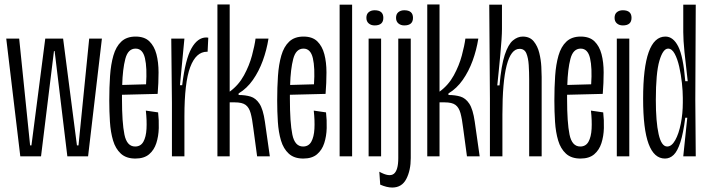

<svg xmlns="http://www.w3.org/2000/svg" viewBox="-20 -701 3175 861"><path d="M71 0 8 -528H66L115 -49H121L183 -528H263L325 -49H332L380 -528H437L375 0H282L225 -472H222L164 0Z M587 10Q546 10 522 -12Q498 -34 487 -71Q476 -108 473 -154.5Q470 -201 470 -250Q470 -309 473.5 -360.5Q477 -412 488.5 -452Q500 -492 524 -514.5Q548 -537 588 -537Q628 -537 650 -515.5Q672 -494 681.5 -458Q691 -422 691 -376Q691 -330 687 -280L527 -276Q527 -268 527 -258Q527 -151 538 -97.5Q549 -44 586 -44Q611 -44 623 -65.5Q635 -87 637 -123.5Q639 -160 634 -205L689 -197Q693 -163 692 -126.5Q691 -90 681 -59Q671 -28 648.5 -9Q626 10 587 10ZM588 -483Q554 -483 542 -437Q530 -391 528 -320L635 -323Q640 -397 630 -440Q620 -483 588 -483Z M751 0V-240L748 -528H807L787 -319H797Q811 -435 838.5 -484Q866 -533 905 -533Q911 -533 914 -532L911 -469H908Q859 -469 833 -400Q807 -331 807 -179V0Z M955 0V-681H1010V-290Q1050 -319 1074 -363Q1098 -407 1110 -452Q1122 -497 1126 -528H1184Q1176 -477 1158.5 -429Q1141 -381 1114 -342.5Q1087 -304 1050 -282V-275Q1080 -275 1103.5 -268Q1127 -261 1143.5 -236Q1160 -211 1168 -155L1190 0H1133L1116 -126Q1111 -168 1104 -193.5Q1097 -219 1081.5 -230.5Q1066 -242 1033 -242H1010V0Z M1340 10Q1299 10 1275 -12Q1251 -34 1240 -71Q1229 -108 1226 -154.5Q1223 -201 1223 -250Q1223 -309 1226.5 -360.5Q1230 -412 1241.5 -452Q1253 -492 1277 -514.5Q1301 -537 1341 -537Q1381 -537 1403 -515.5Q1425 -494 1434.5 -458Q1444 -422 1444 -376Q1444 -330 1440 -280L1280 -276Q1280 -268 1280 -258Q1280 -151 1291 -97.5Q1302 -44 1339 -44Q1364 -44 1376 -65.5Q1388 -87 1390 -123.5Q1392 -160 1387 -205L1442 -197Q1446 -163 1445 -126.5Q1444 -90 1434 -59Q1424 -28 1401.5 -9Q1379 10 1340 10ZM1341 -483Q1307 -483 1295 -437Q1283 -391 1281 -320L1388 -323Q1393 -397 1383 -440Q1373 -483 1341 -483Z M1503 0V-680H1559V0Z M1633 0V-528H1689V0ZM1660 -587Q1644 -587 1633.5 -596Q1623 -605 1623 -621Q1623 -638 1633.5 -646.5Q1644 -655 1660 -655Q1699 -655 1699 -621Q1699 -587 1660 -587Z M1739 140Q1715 140 1685 127L1681 69Q1726 94 1746 78.5Q1766 63 1766 8V-528H1822V8Q1822 63 1802 101.5Q1782 140 1739 140ZM1793 -587Q1777 -587 1766.5 -596Q1756 -605 1756 -621Q1756 -638 1766.5 -646.5Q1777 -655 1793 -655Q1832 -655 1832 -621Q1832 -587 1793 -587Z M1896 0V-681H1951V-290Q1991 -319 2015 -363Q2039 -407 2051 -452Q2063 -497 2067 -528H2125Q2117 -477 2099.5 -429Q2082 -381 2055 -342.5Q2028 -304 1991 -282V-275Q2021 -275 2044.5 -268Q2068 -261 2084.5 -236Q2101 -211 2109 -155L2131 0H2074L2057 -126Q2052 -168 2045 -193.5Q2038 -219 2022.5 -230.5Q2007 -242 1974 -242H1951V0Z M2177 0V-258L2174 -680H2231V-570Q2231 -553 2229 -522.5Q2227 -492 2223.5 -455Q2220 -418 2216.5 -382Q2213 -346 2210 -318H2220Q2228 -408 2243.5 -455Q2259 -502 2280 -519.5Q2301 -537 2324 -537Q2356 -537 2373.5 -515.5Q2391 -494 2398.5 -463Q2406 -432 2407.5 -402Q2409 -372 2409 -356V0H2353V-343Q2353 -377 2351 -409Q2349 -441 2340.5 -461.5Q2332 -482 2310 -482Q2233 -482 2233 -187V0Z M2583 10Q2542 10 2518 -12Q2494 -34 2483 -71Q2472 -108 2469 -154.5Q2466 -201 2466 -250Q2466 -309 2469.5 -360.5Q2473 -412 2484.5 -452Q2496 -492 2520 -514.5Q2544 -537 2584 -537Q2624 -537 2646 -515.5Q2668 -494 2677.5 -458Q2687 -422 2687 -376Q2687 -330 2683 -280L2523 -276Q2523 -268 2523 -258Q2523 -151 2534 -97.5Q2545 -44 2582 -44Q2607 -44 2619 -65.5Q2631 -87 2633 -123.5Q2635 -160 2630 -205L2685 -197Q2689 -163 2688 -126.5Q2687 -90 2677 -59Q2667 -28 2644.5 -9Q2622 10 2583 10ZM2584 -483Q2550 -483 2538 -437Q2526 -391 2524 -320L2631 -323Q2636 -397 2626 -440Q2616 -483 2584 -483Z M2746 0V-528H2802V0ZM2773 -587Q2757 -587 2746.5 -596Q2736 -605 2736 -621Q2736 -638 2746.5 -646.5Q2757 -655 2773 -655Q2812 -655 2812 -621Q2812 -587 2773 -587Z M2962 10Q2913 10 2888.5 -56Q2864 -122 2864 -258Q2864 -537 2964 -537Q2999 -537 3021.5 -492.5Q3044 -448 3053 -337H3064Q3055 -412 3049.5 -467Q3044 -522 3044 -557V-680H3100L3098 -253L3100 0H3044L3062 -173H3053Q3044 -103 3031 -63Q3018 -23 3001 -6.5Q2984 10 2962 10ZM2972 -44Q2992 -44 3008 -72.5Q3024 -101 3033 -146.5Q3042 -192 3042 -241V-262Q3042 -291 3038 -328.5Q3034 -366 3026 -401.5Q3018 -437 3005.5 -460Q2993 -483 2976 -483Q2953 -483 2937 -428.5Q2921 -374 2921 -253Q2921 -155 2933.5 -99.5Q2946 -44 2972 -44Z"/></svg>

Font: Bricolage Grotesque 48pt Condensed ExtraLight
Style: Regular
Weight: 200
Width: 3
Designer: Mathieu Triay
Foundry: Atelier Triay
Version: Version 1.000; ttfautohint (v1.8.4.7-5d5b);gftools[0.9.32]